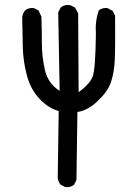

<svg xmlns="http://www.w3.org/2000/svg" viewBox="-20 -769 540 781"><path d="M246.1 -7.8 226.6 -17.6Q216.8 -29.3 214.8 -44.9L218.8 -317.4Q175.8 -329.1 139.6 -368.2Q103.5 -407.2 88.9 -463.9Q74.2 -520.5 72.8 -575.7Q71.3 -630.9 70.3 -699.2Q72.3 -714.8 82 -726.6Q95.7 -738.3 117.2 -736.3L136.7 -726.6L148.4 -701.2Q150.4 -636.7 150.4 -588.4Q150.4 -540 162.6 -484.9Q174.8 -429.7 222.7 -399.4L216.8 -718.8L226.6 -738.3Q242.2 -752 265.6 -748L285.2 -738.3L297.9 -714.8L299.8 -393.6Q346.7 -428.7 357.4 -459Q368.2 -489.3 370.1 -630.9Q366.2 -681.6 381.8 -726.6Q395.5 -738.3 417 -736.3L438.5 -724.6L448.2 -705.1Q449.2 -574.2 446.8 -523.9Q444.3 -473.6 431.6 -435.5Q418.9 -397.5 377.9 -358.4Q336.9 -319.3 294.9 -313.5L291 -37.1L281.2 -17.6Q267.6 -5.9 246.1 -7.8Z"/></svg>

Font: NaikaiFont
Style: Regular
Weight: 400
Version: Version 1.67